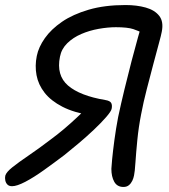

<svg xmlns="http://www.w3.org/2000/svg" viewBox="-38 -732 671 762"><path d="M10 7Q-2 7 -8.5 0.5Q-15 -6 -17 -16Q-19 -26 -17 -35Q-13 -49 11.5 -68.5Q36 -88 75 -114.5Q114 -141 160 -176Q190 -198 216 -220Q242 -242 266.5 -265Q291 -288 316 -312L324 -274Q255 -285 209.5 -308.5Q164 -332 139 -364Q114 -396 107 -433.5Q100 -471 108 -510Q115 -545 140 -580.5Q165 -616 208 -645.5Q251 -675 314 -693.5Q377 -712 460 -712Q505 -712 540.5 -702Q576 -692 594 -669Q612 -646 604 -606Q602 -594 592.5 -559.5Q583 -525 570.5 -477.5Q558 -430 544.5 -378Q531 -326 522 -278Q512 -227 507 -176Q502 -125 499.5 -87Q497 -49 494 -36Q492 -25 487 -14.5Q482 -4 473.5 3Q465 10 452 10Q427 10 415.5 -10.5Q404 -31 404 -62Q404 -68 407 -99.5Q410 -131 416 -176Q422 -221 431 -268Q442 -320 456 -377.5Q470 -435 484 -489Q498 -543 509.5 -583.5Q521 -624 526 -641L528 -600Q514 -609 491 -616.5Q468 -624 422 -624Q390 -624 353.5 -617.5Q317 -611 284.5 -597Q252 -583 229 -560.5Q206 -538 200 -507Q185 -433 232 -392.5Q279 -352 380 -335Q399 -332 403.5 -323Q408 -314 405 -300Q403 -290 383.5 -267.5Q364 -245 335 -217.5Q306 -190 274.5 -163.5Q243 -137 218 -117Q177 -86 136.5 -57Q96 -28 62.5 -10.5Q29 7 10 7Z"/></svg>

Font: Shantell Sans
Style: Italic
Weight: 400
Italic angle: -11°
Designer: Stephen Nixon, Anya Danilova, Shantell Martin
Foundry: Arrow Type
Version: Version 1.011;[c5ecc13dd]